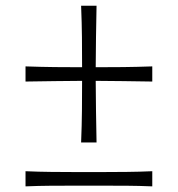

<svg xmlns="http://www.w3.org/2000/svg" viewBox="-20 -646 618 668"><path d="M262.2 -150.4Q264.6 -210.4 265.1 -260.7Q265.6 -311 265.6 -364.7Q218.3 -364.3 171.1 -363.8Q124 -363.3 68.8 -362.3V-415Q124 -413.1 171.1 -412.6Q218.3 -412.1 265.6 -412.1Q265.6 -466.3 265.1 -516.1Q264.6 -565.9 262.2 -626H315.9Q314.5 -565.9 314 -515.9Q313.5 -465.8 313 -412.1Q360.8 -412.1 408 -412.6Q455.1 -413.1 509.8 -415V-362.3Q455.1 -363.3 408 -363.8Q360.8 -364.3 313 -364.7Q313.5 -311 314 -260.7Q314.5 -210.4 315.9 -150.4ZM68.8 2.4V-50.3Q114.7 -48.3 158 -47.9Q201.2 -47.4 238.3 -47.4H340.3Q377.9 -47.4 420.9 -47.9Q463.9 -48.3 509.8 -50.3V2.4Q463.9 0.5 420.9 0.2Q377.9 0 340.3 0H238.3Q201.2 0 158 0.2Q114.7 0.5 68.8 2.4Z"/></svg>

Font: Pinar DS1 Light
Style: Regular
Weight: 300
Designer: Amin Abedi
Version: Version 3.000